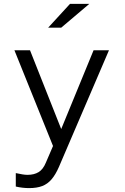

<svg xmlns="http://www.w3.org/2000/svg" viewBox="-20 -746 640 985"><path d="M129 219Q113 219 95.5 217Q78 215 61 211V142Q80 146 94.5 148.5Q109 151 121 151Q155 151 178 137Q201 123 215 89L252 3L54 -488H134L294 -84L460 -488H539L282 111Q265 150 244.5 174Q224 198 196.5 208.5Q169 219 129 219ZM227 -604 339 -726H438L294 -604Z"/></svg>

Font: Red Hat Mono VF Light
Style: Regular
Weight: 300
Monospace: yes
Designer: Pentagram, MCKL
Foundry: Pentagram, MCKL
Version: Version 1.023